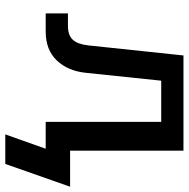

<svg xmlns="http://www.w3.org/2000/svg" viewBox="-14 -534 697 708"><g transform="rotate(90 334.0 -179.5)"><path d="M535 -508V-90H668L584 149H475L528 0H429V-426H277L248 -148Q241 -81 202 -40.5Q163 0 96 0H29V-82H75Q110 -82 126.5 -100.5Q143 -119 147 -158L184 -508Z"/></g></svg>

Font: LT Superior Semi-bold
Style: Regular
Weight: 600
Designer: Daniel Lyons
Foundry: LyonsType
Version: Version 1.0